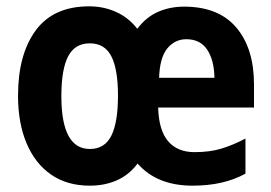

<svg xmlns="http://www.w3.org/2000/svg" viewBox="-20 -577 858 607"><path d="M562 -556Q671 -556 727 -490Q783 -424 783 -310V-237H480Q482 -165 511.5 -130.5Q541 -96 595 -96Q643 -96 679.5 -107Q716 -118 756 -139V-28Q687 10 589 10Q476 10 415 -60Q388 -24 349.5 -7Q311 10 264 10Q192 10 141.5 -25Q91 -60 64 -124Q37 -188 37 -274Q37 -405 93 -481Q149 -557 262 -557Q308 -557 347.5 -539Q387 -521 414 -486Q442 -523 479.5 -539.5Q517 -556 562 -556ZM569 -453Q533 -453 509 -424Q485 -395 483 -331H658Q657 -387 635 -420Q613 -453 569 -453ZM264 -440Q217 -440 195.5 -399Q174 -358 174 -273Q174 -106 264 -106Q311 -106 332 -148Q353 -190 353 -275Q353 -358 332 -399Q311 -440 264 -440Z"/></svg>

Font: Noto Sans Malayalam Condensed
Style: Bold
Weight: 700
Width: 3
Designer: Jelle Bosma - Monotype Design Team
Foundry: Monotype Imaging Inc.
Version: Version 2.104; ttfautohint (v1.8.4.7-5d5b)